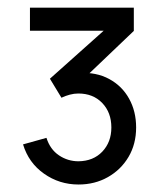

<svg xmlns="http://www.w3.org/2000/svg" viewBox="-20 -740 434 500"><path d="M184.5 -259.5Q134.5 -259.5 94.5 -287.8Q54.5 -316 40 -364L101 -381Q110.5 -351 133.5 -335.5Q156.5 -320 184.5 -320Q223 -320.5 246.5 -345.2Q270 -370 270 -408Q270 -447 246.2 -471.8Q222.5 -496.5 184 -496.5Q173 -496.5 161.8 -493.5Q150.5 -490.5 140 -485.5L110 -535L278 -685L287.5 -660H58V-720H328.5V-659.5L187 -524.5L185.5 -550Q231 -552.5 264.5 -534.2Q298 -516 316.2 -483Q334.5 -450 334.5 -408Q334.5 -365 314.8 -331.5Q295 -298 261 -278.8Q227 -259.5 184.5 -259.5Z"/></svg>

Font: Manrope ExtraLight Medium
Style: Regular
Weight: 500
Version: Version 4.504